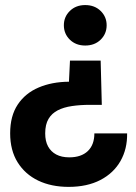

<svg xmlns="http://www.w3.org/2000/svg" viewBox="-20 -585 533 754"><path d="M375.3 -347 379.8 -173.3H333.6Q294.6 -173.3 262.5 -168.5Q230.3 -163.8 206.8 -151.8Q183.4 -139.9 170.4 -117.9Q157.5 -96 157.5 -61.1Q157.5 -30.8 168.7 -10.1Q179.9 10.6 200.8 21.7Q221.7 32.9 252.1 32.9Q298.9 32.9 324.8 8.3Q350.6 -16.4 350.6 -61.2H479.2Q480.2 -0.2 453.2 47.3Q426.2 94.8 374.2 121.9Q322.1 148.9 249.5 148.9Q181.5 148.9 130 124.2Q78.5 99.4 49.2 52.4Q19.9 5.4 19.9 -61.6Q19.9 -129.6 49.6 -174.3Q79.4 -219.1 131.6 -241.3Q183.8 -263.6 250.8 -264.1L254.8 -347ZM314.6 -565.1Q351.7 -565.1 375.3 -542Q398.8 -519 398.8 -485.9Q398.8 -452.3 375.3 -429.2Q351.7 -406.2 314.6 -406.2Q277.9 -406.2 254.3 -429.2Q230.8 -452.3 230.8 -485.9Q230.8 -519 254.3 -542Q277.9 -565.1 314.6 -565.1Z"/></svg>

Font: Envelope Sans Variable
Style: Regular
Weight: 500
Designer: Andreas Rasmussen / Norman Anderson
Foundry: mail.de GmbH
Version: Version 1.150